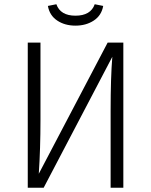

<svg xmlns="http://www.w3.org/2000/svg" viewBox="-20 -886 713 906"><path d="M562 0H502V-365Q502 -520 510 -618L186 0H111V-685H171V-320Q171 -184 163 -66L488 -685H562ZM336 -765Q286 -765 250 -789Q214 -813 206 -858L246 -866Q265 -812 336 -812Q408 -812 427 -866L467 -858Q459 -813 422.5 -789Q386 -765 336 -765Z"/></svg>

Font: Trujillo Light
Style: Regular
Weight: 300
Designer: Fira Sans original fonts by bBox Type GmbH, Carrois Corporate GbR, & Edenspiekermann AG / Changes by Cristiano Sobral
Foundry: Fira Sans original fonts by bBox Type GmbH, Carrois Corporate GbR, & Edenspiekermann AG / Changes by Cristiano Sobral
Version: Version 4.301;July 28, 2020;FontCreator 13.0.0.2655 64-bit